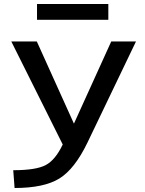

<svg xmlns="http://www.w3.org/2000/svg" viewBox="-20 -940 733 970"><path d="M37.1 -730.5H166L353.5 -315.4L542 -730.5H667L421.9 -219.7Q357.4 -85.9 279.8 -38.1Q202.1 9.8 53.7 9.8L46.9 -80.1Q162.1 -80.1 210.9 -106Q259.8 -131.8 296.9 -210ZM167 -839.8V-919.9H527.3V-839.8Z"/></svg>

Font: GenEi M Gothic v2 Medium
Style: Regular
Weight: 500
Version: Version 2.0